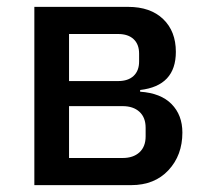

<svg xmlns="http://www.w3.org/2000/svg" viewBox="-20 -539 604 559"><path d="M80 0V-519H353Q418 -519 455 -483.5Q492 -448 492 -388Q492 -289 388 -277V-272Q448 -268 479.5 -236Q511 -204 511 -153Q511 -87 470.5 -43.5Q430 0 362 0ZM181 -303H324Q353 -303 369 -318Q385 -333 385 -360V-383Q385 -410 369 -425Q353 -440 324 -440H181ZM181 -79H337Q368 -79 386 -95.5Q404 -112 404 -142V-167Q404 -197 386 -213.5Q368 -230 337 -230H181Z"/></svg>

Font: Anuphan Medium
Style: Regular
Weight: 500
Designer: Mike Abbink, Paul van der Laan, Pieter van Rosmalen, Mint Tantisuwanna
Foundry: Bold Monday; Cadson Demak
Version: Version 3.002;hotconv 1.0.109;makeotfexe 2.5.65596